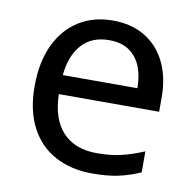

<svg xmlns="http://www.w3.org/2000/svg" viewBox="-67 -614 698 692"><g transform="rotate(10 282.0 -268.0)"><path d="M292 -546Q361 -546 410.5 -516Q460 -486 486.5 -431.5Q513 -377 513 -304V-251H146Q148 -160 192.5 -112.5Q237 -65 317 -65Q368 -65 407.5 -74.5Q447 -84 489 -102V-25Q448 -7 408 1.5Q368 10 313 10Q237 10 178.5 -21Q120 -52 87.5 -113.5Q55 -175 55 -264Q55 -352 84.5 -415Q114 -478 167.5 -512Q221 -546 292 -546ZM291 -474Q228 -474 191.5 -433.5Q155 -393 148 -321H421Q421 -367 407 -401Q393 -435 364.5 -454.5Q336 -474 291 -474Z"/></g></svg>

Font: ugurmukhi25
Style: Book
Weight: 400
Designer: Jelle Bosma - Monotype Design Team
Foundry: Monotype Imaging Inc.
Version: Version 2.003